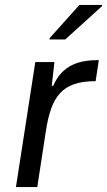

<svg xmlns="http://www.w3.org/2000/svg" viewBox="-20 -763 437 783"><path d="M45 0ZM45 0 124 -510H202L191 -413H197Q211 -445 230.5 -465.5Q250 -486 273.5 -497.5Q297 -509 324.5 -513.5Q352 -518 383 -518L370 -432Q318 -432 283 -420Q248 -408 225 -383Q202 -358 188.5 -319.5Q175 -281 167 -228L132 0ZM182 -602ZM182 -602V-607L304 -743H397L396 -738L246 -602Z"/></svg>

Font: Azeri Sans
Style: Italic
Weight: 400
Designer: Hector Gatti & Omnibus-Type (original fonts) / Cristiano Sobral (main changes and remastering)
Foundry: Omnibus-Type
Version: Version 0.07;August 21, 2020;FontCreator 13.0.0.2681 64-bit;